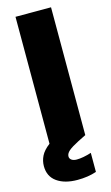

<svg xmlns="http://www.w3.org/2000/svg" viewBox="-143 -754 590 1023"><g transform="rotate(-15 152.0 -242.5)"><path d="M256 204Q233 212 206.5 216Q180 220 151 220Q81 220 38.5 190Q-4 160 -4 103Q-4 74 9 47.5Q22 21 56 -5V-705H252V0L208 22Q169 42 152.5 56.5Q136 71 136 87Q136 99 146.5 106.5Q157 114 175 114Q209 114 256 99V204Z"/></g></svg>

Font: SVN-Poppins ExtraBold
Style: Regular
Weight: 800
Designer: Ninad Kale (Devanagari), Jonny Pinhorn (Latin)
Foundry: Indian Type Foundry
Version: Version 3.002 2017; ttfautohint (v1.8.3)